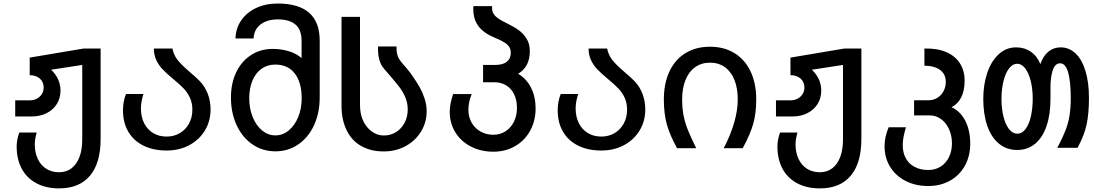

<svg xmlns="http://www.w3.org/2000/svg" viewBox="-20 -818 6040 1060"><path d="M72 -10Q72 -46 86.5 -86.5H182.5Q172 -48 172 -21.5Q172 24 188.5 59.2Q205 94.5 235.5 113.8Q266 133 306.5 133Q346 133 374.8 111Q403.5 89 418.8 48.5Q434 8 434 -47V-459.5L262 -433Q287.5 -409.5 300.8 -379.8Q314 -350 314 -318Q314 -276.5 293.8 -244Q273.5 -211.5 237.2 -193.2Q201 -175 155.5 -175H64V-264H143.5Q165.5 -264 183.2 -273.2Q201 -282.5 211 -298.8Q221 -315 221 -334.5Q221 -366 199.5 -384.5Q178 -403 144 -403V-500L441.5 -550H535.5V-51Q535.5 82 476.8 152Q418 222 306.5 222Q234.5 222 181.5 194Q128.5 166 100.2 113.8Q72 61.5 72 -10Z M659 -209Q659 -257.5 675.5 -299H772Q758 -255.5 758 -219.5Q758 -173 775.8 -137.8Q793.5 -102.5 825.8 -83.2Q858 -64 900 -64Q940.5 -64 972.8 -83Q1005 -102 1023.5 -135.8Q1042 -169.5 1042 -212Q1042 -249 1028.8 -278Q1015.5 -307 993.5 -330Q971.5 -353 935.5 -382.5Q899.5 -412.5 877.8 -435.2Q856 -458 842.8 -486.2Q829.5 -514.5 829.5 -550H932Q938.5 -517 957.2 -491.2Q976 -465.5 1022 -425.5Q1068 -386.5 1084.5 -368.5Q1113 -338 1127.8 -298.2Q1142.5 -258.5 1142.5 -213Q1142.5 -149 1111 -97.2Q1079.5 -45.5 1024.2 -16.2Q969 13 900 13Q826 13 771.8 -14Q717.5 -41 688.2 -91Q659 -141 659 -209Z M1255 -280Q1255 -358.5 1284.2 -419.2Q1313.5 -480 1366 -514Q1418.5 -548 1485.5 -548Q1533 -548 1574.5 -535.2Q1616 -522.5 1645 -497.5V-592Q1645 -653 1611.8 -682Q1578.5 -711 1513.5 -711Q1474 -711 1444 -698Q1414 -685 1397.5 -661.2Q1381 -637.5 1380 -605.5H1280Q1281.5 -661.5 1311.8 -705.5Q1342 -749.5 1394.2 -774Q1446.5 -798.5 1512.5 -798.5Q1745 -798.5 1745 -594V-280Q1745 -194.5 1713.8 -126.8Q1682.5 -59 1626.8 -20.8Q1571 17.5 1500.5 17.5Q1429.5 17.5 1373.8 -20.8Q1318 -59 1286.5 -126.8Q1255 -194.5 1255 -280ZM1645.5 -275Q1645.5 -363 1607.5 -412.2Q1569.5 -461.5 1499.5 -461.5Q1456.5 -461.5 1424 -438.5Q1391.5 -415.5 1373.8 -373.2Q1356 -331 1356 -275Q1356 -219 1375 -172Q1394 -125 1427 -97.8Q1460 -70.5 1500.5 -70.5Q1541 -70.5 1574.2 -98Q1607.5 -125.5 1626.5 -172.2Q1645.5 -219 1645.5 -275Z M1974 -12Q1922.5 -40.5 1894 -98.5Q1865.5 -156.5 1865.5 -233V-725H1967.5V-238Q1967.5 -192 1982.5 -156.5Q1999 -118 2030 -94Q2061 -70 2099 -70Q2137 -70 2167 -89Q2197 -108 2214 -140.8Q2231 -173.5 2231 -213Q2231 -248.5 2218.5 -278.8Q2206 -309 2187.8 -333.5Q2169.5 -358 2133.5 -400L2120 -415.5Q2101 -436 2090 -452.2Q2079 -468.5 2072.5 -495Q2066 -521.5 2067 -561.5H2169Q2168.5 -534.5 2173.2 -517Q2178 -499.5 2186.8 -487Q2195.5 -474.5 2215 -452.5L2225 -441Q2244.5 -418.5 2263.5 -389.5Q2282.5 -361.5 2296.8 -336.8Q2311 -312 2323.2 -276.5Q2335.5 -241 2335.5 -204Q2335.5 -142 2304.2 -91.2Q2273 -40.5 2219 -11.2Q2165 18 2099 18Q2062.5 18 2032.5 10.8Q2002.5 3.5 1974 -12Z M2463 -200Q2463 -222.5 2467.2 -245.2Q2471.5 -268 2481.5 -298.5H2584Q2574.5 -274.5 2570.2 -253.8Q2566 -233 2566 -211Q2566 -172 2583.8 -140.8Q2601.5 -109.5 2633 -91.8Q2664.5 -74 2703.5 -74Q2741 -74 2770.8 -93Q2800.5 -112 2817.2 -145.8Q2834 -179.5 2834 -222Q2834 -265 2818.5 -297.2Q2803 -329.5 2774.5 -346.8Q2746 -364 2707.5 -364H2647V-459.5H2714.5Q2756 -459.5 2778 -477Q2800 -494.5 2800 -526.5Q2800 -555 2780 -572.5Q2760 -590 2712 -609.5Q2651 -634.5 2622 -672.8Q2593 -711 2593 -768Q2593 -778.5 2593.5 -784H2697Q2696.5 -780.5 2696.5 -774Q2696.5 -755.5 2705 -741.8Q2713.5 -728 2730.8 -716Q2748 -704 2779.5 -689Q2818 -670 2844 -651.2Q2870 -632.5 2887.5 -604Q2905 -575.5 2905 -536Q2905 -448.5 2840.5 -411Q2888 -382 2912.5 -332.2Q2937 -282.5 2937 -220Q2937 -151 2907 -96.5Q2877 -42 2823.8 -11.2Q2770.5 19.5 2703.5 19.5Q2635 19.5 2580 -8.8Q2525 -37 2494 -87.2Q2463 -137.5 2463 -200Z M3059 -209Q3059 -257.5 3075.5 -299H3172Q3158 -255.5 3158 -219.5Q3158 -173 3175.8 -137.8Q3193.5 -102.5 3225.8 -83.2Q3258 -64 3300 -64Q3340.5 -64 3372.8 -83Q3405 -102 3423.5 -135.8Q3442 -169.5 3442 -212Q3442 -249 3428.8 -278Q3415.5 -307 3393.5 -330Q3371.5 -353 3335.5 -382.5Q3299.5 -412.5 3277.8 -435.2Q3256 -458 3242.8 -486.2Q3229.5 -514.5 3229.5 -550H3332Q3338.5 -517 3357.2 -491.2Q3376 -465.5 3422 -425.5Q3468 -386.5 3484.5 -368.5Q3513 -338 3527.8 -298.2Q3542.5 -258.5 3542.5 -213Q3542.5 -149 3511 -97.2Q3479.5 -45.5 3424.2 -16.2Q3369 13 3300 13Q3226 13 3171.8 -14Q3117.5 -41 3088.2 -91Q3059 -141 3059 -209Z M3645 -268.5Q3645 -358 3676 -423.8Q3707 -489.5 3764.5 -524.8Q3822 -560 3900 -560Q3977.5 -560 4035.2 -524.5Q4093 -489 4124 -423.2Q4155 -357.5 4155 -268.5Q4155 -192 4138 -133Q4121 -74 4080.5 0H3975.5Q4012 -69 4032.5 -138.5Q4053 -208 4053 -268.5Q4053 -331.5 4034.5 -377.2Q4016 -423 3981.5 -447.5Q3947 -472 3900 -472Q3853 -472 3818.2 -447.5Q3783.5 -423 3764.8 -377Q3746 -331 3746 -268.5Q3746 -219 3754.2 -178.8Q3762.5 -138.5 3778.2 -99.2Q3794 -60 3823.5 0H3718Q3678.5 -70.5 3661.8 -130.5Q3645 -190.5 3645 -268.5Z M4272 -10Q4272 -46 4286.5 -86.5H4382.5Q4372 -48 4372 -21.5Q4372 24 4388.5 59.2Q4405 94.5 4435.5 113.8Q4466 133 4506.5 133Q4546 133 4574.8 111Q4603.5 89 4618.8 48.5Q4634 8 4634 -47V-459.5L4462 -433Q4487.5 -409.5 4500.8 -379.8Q4514 -350 4514 -318Q4514 -276.5 4493.8 -244Q4473.5 -211.5 4437.2 -193.2Q4401 -175 4355.5 -175H4264V-264H4343.5Q4365.5 -264 4383.2 -273.2Q4401 -282.5 4411 -298.8Q4421 -315 4421 -334.5Q4421 -366 4399.5 -384.5Q4378 -403 4344 -403V-500L4641.5 -550H4735.5V-51Q4735.5 82 4676.8 152Q4618 222 4506.5 222Q4434.5 222 4381.5 194Q4328.5 166 4300.2 113.8Q4272 61.5 4272 -10Z M4863.5 -10.5Q4863.5 -37 4869 -62Q4874.5 -87 4886 -115.5H4981.5Q4971.5 -80.5 4967.8 -59.8Q4964 -39 4964 -16Q4964 25.5 4981 56.2Q4998 87 5030 103.8Q5062 120.5 5105 120.5Q5143.5 120.5 5173 101.8Q5202.5 83 5219 49.8Q5235.5 16.5 5235.5 -26.5Q5235.5 -69.5 5219.5 -104.8Q5203.5 -140 5175.5 -160.5Q5147.5 -181 5112.5 -181H5026.5V-264.5H5105.5Q5133 -264.5 5154.8 -277.8Q5176.5 -291 5189 -314.2Q5201.5 -337.5 5201.5 -366Q5201.5 -408 5171 -431.2Q5140.5 -454.5 5083.5 -455.5V-550Q5153 -552 5203 -530.8Q5253 -509.5 5279.2 -469Q5305.5 -428.5 5305.5 -373Q5305.5 -318 5287 -281Q5268.5 -244 5233 -226Q5281 -205 5308.8 -151.8Q5336.5 -98.5 5336.5 -25Q5336.5 43.5 5307 96.8Q5277.5 150 5224.8 179.5Q5172 209 5104.5 209Q5034.5 209 4979.8 181Q4925 153 4894.2 103Q4863.5 53 4863.5 -10.5Z M5408.5 -272.5Q5408.5 -349.5 5430 -414.2Q5451.5 -479 5492.8 -517.8Q5534 -556.5 5590 -556.5Q5636 -556.5 5671.2 -532.2Q5706.5 -508 5723.5 -464Q5740 -510.5 5768.8 -533.5Q5797.5 -556.5 5835.5 -556.5Q5883.5 -556.5 5919 -522Q5954.5 -487.5 5973.2 -424.5Q5992 -361.5 5992 -277.5Q5992 -191.5 5979 -130.8Q5966 -70 5929 -2H5817Q5845.5 -55 5861.5 -95.8Q5877.5 -136.5 5884.5 -179.2Q5891.5 -222 5891.5 -277.5Q5891.5 -364.5 5877.5 -416.5Q5863.5 -468.5 5833 -468.5Q5805 -468.5 5792.2 -430.8Q5779.5 -393 5779.5 -336V-272.5Q5779.5 -186 5757.8 -122.2Q5736 -58.5 5694.5 -24.2Q5653 10 5595.5 10Q5538 10 5495.8 -24.2Q5453.5 -58.5 5431 -122.2Q5408.5 -186 5408.5 -272.5ZM5681.5 -272.5Q5681.5 -326.5 5670.5 -370.8Q5659.5 -415 5640 -440.5Q5620.5 -466 5595.5 -466Q5570.5 -466 5550.8 -440.2Q5531 -414.5 5520 -370.2Q5509 -326 5509 -272.5Q5509 -218.5 5520 -174.5Q5531 -130.5 5550.8 -105.2Q5570.5 -80 5596 -80Q5624 -80 5643.5 -107.8Q5663 -135.5 5672.2 -179.5Q5681.5 -223.5 5681.5 -272.5Z"/></svg>

Font: JuliaMono Medium
Style: Regular
Weight: 500
Monospace: yes
Designer: cormullion
Foundry: corm
Version: Version 0.054; ttfautohint (v1.8.4)